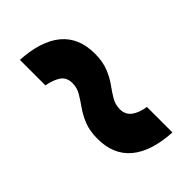

<svg xmlns="http://www.w3.org/2000/svg" viewBox="-8 -621 591 591"><g transform="rotate(45 288.0 -325.0)"><path d="M533 -412Q528 -325 490.5 -280Q453 -235 384 -235Q349 -235 324.5 -245Q300 -255 281 -268.5Q262 -282 245 -292Q228 -302 208 -302Q184 -302 172 -285.5Q160 -269 154 -238H43Q48 -325 85.5 -370Q123 -415 193 -415Q227 -415 252 -405Q277 -395 295.5 -381.5Q314 -368 331 -358Q348 -348 368 -348Q391 -348 404 -364.5Q417 -381 422 -412Z"/></g></svg>

Font: Kantumruy Pro SemiBold
Style: Regular
Weight: 600
Version: Version 1.002